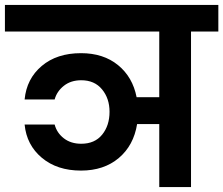

<svg xmlns="http://www.w3.org/2000/svg" viewBox="-41 -760 907 780"><path d="M846 -632H735V0H606V-256H516Q502 -169 441.5 -118Q381 -67 288 -67Q191 -67 129 -119Q67 -171 59 -254H181Q190 -220 218.5 -198Q247 -176 289 -176Q344 -176 374 -213Q404 -250 404 -306Q404 -360 373.5 -397Q343 -434 289 -434Q247 -434 218.5 -411.5Q190 -389 181 -356H59Q67 -440 128.5 -492Q190 -544 288 -544Q379 -544 438.5 -495.5Q498 -447 514 -365H606V-632H-21V-740H846Z"/></svg>

Font: MSTAGE SemiBold
Style: Regular
Weight: 600
Designer: Ninad Kale (Devanagari), Jonny Pinhorn (Latin)
Foundry: Indian Type Foundry
Version: 4.004